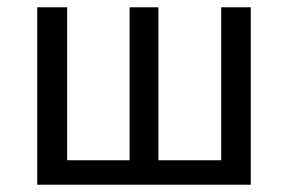

<svg xmlns="http://www.w3.org/2000/svg" viewBox="-20 -506 789 526"><path d="M82 0H667V-486H586V-67H414V-486H335V-67H164V-486H82Z"/></svg>

Font: Giro Sans Regular
Style: Regular
Weight: 400
Designer: Paul D. Hunt
Foundry: Adobe Systems Incorporated
Version: Version 1.000;PS 1.0;hotconv 1.0.88;makeotf.lib2.5.647800